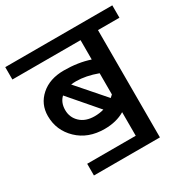

<svg xmlns="http://www.w3.org/2000/svg" viewBox="-179 -789 971 999"><g transform="rotate(-30 306.5 -289.5)"><path d="M260.4 -194.6Q290.2 -194.6 316.5 -202.2L171.4 -370.6Q143.1 -343.8 143.1 -299Q143.1 -254.3 174.9 -224.5Q206.8 -194.6 260.4 -194.6ZM267.4 -400.9Q249.2 -400.9 236.6 -398.9L379.7 -235.1Q389.8 -243.2 394.3 -248.2V-375.6Q325.1 -400.9 267.4 -400.9ZM394.3 0V-141.6Q343.3 -111.2 273 -111.2Q173.9 -111.2 111.7 -171.1Q49.5 -231 49.5 -317Q49.5 -388.3 101.9 -434.8Q154.2 -481.3 239.6 -481.3Q325.1 -481.3 394.3 -458V-574.3H-15.2V-648.6H627.9V-574.3H499V70.3H102.6V0Z"/></g></svg>

Font: Khula Semibold
Style: Regular
Weight: 600
Designer: Erin McLaughlin, Steve Matteson
Version: Version 1.000;PS 1.0;hotconv 1.0.72;makeotf.lib2.5.5900; ttf